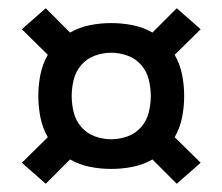

<svg xmlns="http://www.w3.org/2000/svg" viewBox="-20 -573 540 466"><path d="M409 -127 350 -186Q327 -173 301.5 -168Q276 -163 250 -163Q224 -163 198.5 -168Q173 -173 150 -186L91 -127L33 -178L96 -240Q83 -263 78 -288.5Q73 -314 73 -340Q73 -366 78 -391.5Q83 -417 96 -440L33 -502L91 -553L150 -494Q173 -507 198.5 -512Q224 -517 250 -517Q276 -517 301.5 -512Q327 -507 350 -494L409 -553L467 -502L404 -440Q417 -417 422 -391.5Q427 -366 427 -340Q427 -314 422 -288.5Q417 -263 404 -240L467 -178ZM250 -235Q270 -235 289.5 -242Q309 -249 322.5 -264.5Q336 -280 341 -300Q346 -320 346 -340Q346 -360 341 -380Q336 -400 322.5 -415.5Q309 -431 289.5 -438Q270 -445 250 -445Q230 -445 210.5 -438Q191 -431 177.5 -415.5Q164 -400 159 -380Q154 -360 154 -340Q154 -320 159 -300Q164 -280 177.5 -264.5Q191 -249 210.5 -242Q230 -235 250 -235Z"/></svg>

Font: Iosevka Curly Medium
Style: Regular
Weight: 500
Monospace: yes
Designer: Belleve Invis
Foundry: Belleve Invis
Version: Version 22.1.2; ttfautohint (v1.8.4)